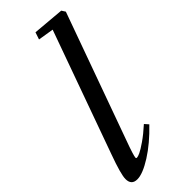

<svg xmlns="http://www.w3.org/2000/svg" viewBox="-242 -759 803 803"><g transform="rotate(-45 160.0 -357.0)"><path d="M36.1 11.2Q1.5 11.2 1.5 -24.9Q1.5 -52.7 33.2 -139.6L228 -682.1L158.7 -693.4L169.4 -725.1L309.6 -712.9L320.3 -696.3L119.1 -137.7Q94.2 -69.8 94.2 -58.1Q94.2 -54.2 99.1 -54.2Q105 -54.2 118.4 -60.3Q131.8 -66.4 159.4 -85.4Q187 -104.5 218.8 -133.3L233.9 -116.2Q178.2 -58.1 123.3 -23.4Q68.4 11.2 36.1 11.2Z"/></g></svg>

Font: Elstob 8pt Medium
Style: Italic
Weight: 500
Italic angle: -20°
Designer: Peter S. Baker
Version: Version 1.015